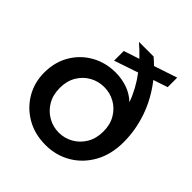

<svg xmlns="http://www.w3.org/2000/svg" viewBox="-197 -840 983 983"><g transform="rotate(45 294.5 -348.5)"><path d="M289 12Q211 12 151 -22.5Q91 -57 56.5 -115.5Q22 -174 22 -246Q22 -321 56 -379.5Q90 -438 149 -471.5Q208 -505 281 -505Q324 -505 364.5 -491.5Q405 -478 438 -447Q412 -520 362 -586L232 -542V-612L317 -640Q288 -671 254 -700H360Q379 -684 396 -667L522 -709V-640L444 -614Q503 -539 532.5 -454Q562 -369 562 -282Q562 -193 525.5 -127Q489 -61 427 -24.5Q365 12 289 12ZM292 -81Q334 -81 370 -101.5Q406 -122 428 -159Q450 -196 450 -247Q450 -297 428 -334Q406 -371 370 -391Q334 -411 292 -411Q250 -411 214 -391Q178 -371 156 -334Q134 -297 134 -247Q134 -196 156 -159Q178 -122 214 -101.5Q250 -81 292 -81Z"/></g></svg>

Font: HostGroteskMedium
Style: Regular
Weight: 500
Designer: Doukan Karapınar based on Poppins by Indian Type Foundry, Jonny Pinhorn
Foundry: Element Type
Version: Version 1.001; ttfautohint (v1.8.4.7-5d5b)